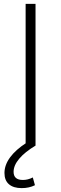

<svg xmlns="http://www.w3.org/2000/svg" viewBox="-20 -750 315 989"><path d="M112 0V-730H163V0ZM92 219Q49 219 26 199Q3 179 3 141Q3 100 32 60.5Q61 21 117 -15L163 0Q108 33 79 67.5Q50 102 50 135Q50 177 98 177Q124 177 149 164L160 204Q130 219 92 219Z"/></svg>

Font: M PLUS 2 Light
Style: Regular
Weight: 300
Designer: Coji Morishita
Foundry: UNDERFOREST DESIGN
Version: Version 1.001